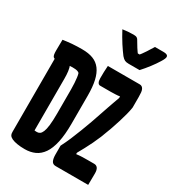

<svg xmlns="http://www.w3.org/2000/svg" viewBox="-224 -1067 1070 1191"><g transform="rotate(30 311.0 -471.5)"><path d="M517 -776Q508 -776 492.5 -776Q477 -776 462.5 -776Q448 -776 439 -776Q421 -776 410.5 -781Q400 -786 387 -801Q378 -813 367 -828.5Q356 -844 344.5 -862Q333 -880 321 -900.5Q309 -921 298 -942Q316 -945 336.5 -946.5Q357 -948 376 -948Q392 -948 400 -943Q408 -938 413 -927Q424 -908 436.5 -888Q449 -868 470 -842L441 -860Q455 -860 468 -860Q481 -860 494 -860L454 -841Q481 -873 498 -900Q515 -927 528 -948H588Q600 -948 607.5 -946Q615 -944 618.5 -940Q622 -936 622 -930Q622 -925 618.5 -916Q615 -907 605 -891Q597 -878 587 -863.5Q577 -849 565.5 -834Q554 -819 541.5 -804Q529 -789 517 -776ZM145 -710Q191 -710 223.5 -697.5Q256 -685 277 -657Q298 -629 308 -585Q318 -541 318 -478V-278Q318 -198 306 -143.5Q294 -89 271.5 -56.5Q249 -24 217 -9.5Q185 5 145 5Q129 5 115.5 4Q102 3 90.5 1Q79 -1 69.5 -3.5Q60 -6 52.5 -9.5Q45 -13 40 -17Q33 -22 29.5 -29.5Q26 -37 26 -51Q26 -121 26 -200Q26 -279 26 -363Q26 -447 26 -532Q26 -617 26 -700L134 -617L126 -591Q134 -572 137 -549Q140 -526 140 -497Q140 -451 140 -404.5Q140 -358 140 -311.5Q140 -265 140 -218.5Q140 -172 140 -126Q143 -126 145.5 -125.5Q148 -125 151.5 -125Q155 -125 159 -125Q169 -125 178 -131Q187 -137 194 -153.5Q201 -170 205 -202.5Q209 -235 209 -287V-460Q209 -485 207.5 -505.5Q206 -526 204 -543Q202 -560 198 -571Q193 -576 186 -578.5Q179 -581 170 -582Q161 -583 149 -583Q133 -583 117 -581.5Q101 -580 86.5 -578Q72 -576 58 -574.5Q44 -573 32 -573Q23 -573 17.5 -578Q12 -583 10 -594Q8 -605 8 -621Q8 -642 8.5 -661.5Q9 -681 9 -700Q23 -702 39 -704Q55 -706 73 -707.5Q91 -709 109.5 -709.5Q128 -710 145 -710ZM597 0H364Q343 0 335 -16.5Q327 -33 327 -62V-125Q345 -160 360.5 -196.5Q376 -233 390.5 -271Q405 -309 419 -347.5Q433 -386 446 -426Q454 -450 462 -473Q470 -496 478 -518.5Q486 -541 494 -563V-574Q486 -573 478 -572Q470 -571 462 -571Q454 -571 446 -570.5Q438 -570 429 -570H353Q343 -570 337 -580.5Q331 -591 331 -611Q331 -633 331.5 -655Q332 -677 334 -700H562Q571 -700 577.5 -696Q584 -692 588.5 -683.5Q593 -675 594.5 -661.5Q596 -648 596 -629V-553Q592 -527 584.5 -499Q577 -471 567.5 -440Q558 -409 545.5 -373.5Q533 -338 517 -298Q505 -269 491.5 -241Q478 -213 464 -187Q450 -161 437 -138V-128Q461 -131 480.5 -131.5Q500 -132 519 -132H564Q580 -132 589 -120Q598 -108 598 -82Q598 -60 597.5 -39Q597 -18 597 0Z"/></g></svg>

Font: Rec Mono Semicasual
Style: Bold
Weight: 700
Version: Version 1.085; ttfautohint (v1.8.4.7-5d5b)